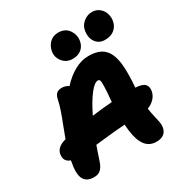

<svg xmlns="http://www.w3.org/2000/svg" viewBox="-216 -1111 1212 1279"><g transform="rotate(-30 390.0 -471.0)"><path d="M659.2 -748Q613.3 -748 588.6 -783.4Q564 -818.8 574.2 -873Q581.5 -907.7 610.6 -930.4Q639.6 -953.1 674.8 -953.1Q709 -953.1 732.4 -933.1Q755.9 -913.1 763.9 -884.8Q772 -856.4 766.1 -828.1Q759.8 -793.9 732.7 -771Q705.6 -748 659.2 -748ZM409.2 -746.1Q362.3 -746.1 334 -781.5Q305.7 -816.9 314 -861.8Q322.3 -900.9 348.1 -923.8Q374 -946.8 411.1 -946.8Q465.8 -946.8 492.4 -906.5Q519 -866.2 508.8 -820.8Q502.9 -789.1 477.8 -767.6Q452.6 -746.1 409.2 -746.1ZM617.2 11.2Q549.8 11.2 519 -51.8Q495.1 -97.7 488.8 -193.8Q450.7 -191.9 412.4 -188.2Q374 -184.6 323.5 -179Q272.9 -173.3 258.8 -171.9Q249 -146.5 222.2 -64.9Q209 -25.9 189.5 -9Q169.9 7.8 140.1 7.8Q82 7.8 61.8 -31.5Q41.5 -70.8 59.1 -160.2Q60.1 -162.1 60.1 -167Q9.3 -184.1 20 -240.2Q29.3 -287.1 94.2 -305.2Q95.2 -305.2 96.9 -305.7Q98.6 -306.2 99.1 -306.2Q110.4 -338.4 131.6 -392.3Q152.8 -446.3 166.3 -485.4Q179.7 -524.4 187 -560.1Q192.9 -589.8 207 -603Q221.2 -616.2 247.1 -616.2Q277.3 -616.2 299.8 -600.1Q346.2 -651.9 399.9 -681.4Q453.6 -710.9 507.8 -710.9Q564.5 -710.9 600.1 -691.9Q635.7 -672.9 654.8 -631.8Q673.8 -590.8 677.5 -526.4Q681.2 -461.9 673.8 -372.1Q726.6 -369.1 744.9 -349.9Q763.2 -330.6 756.8 -295.9Q751 -266.6 729.5 -243.9Q708 -221.2 675.8 -209Q679.7 -179.2 688 -145Q696.3 -110.8 700 -89.4Q703.6 -67.9 700.2 -50.8Q688.5 11.2 617.2 11.2ZM481 -538.1Q455.1 -538.1 416.7 -489Q378.4 -439.9 335 -351.1Q407.2 -361.3 490.2 -367.2Q494.1 -408.2 496.1 -436.5Q498 -464.8 498.3 -483.9Q498.5 -502.9 498 -513.7Q497.6 -524.4 494.6 -530Q491.7 -535.6 489 -536.9Q486.3 -538.1 481 -538.1Z"/></g></svg>

Font: Shantell Sans Normal
Style: Italic
Weight: 800
Italic angle: -11.31°
Designer: Stephen Nixon, Anya Danilova, Shantell Martin
Foundry: Arrow Type
Version: Version 1.006;[559af2be0]